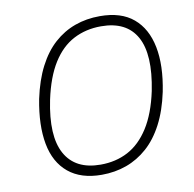

<svg xmlns="http://www.w3.org/2000/svg" viewBox="-80 -795 895 884"><g transform="rotate(-10 367.5 -352.5)"><path d="M326 8Q229 8 170.5 -40.5Q112 -89 95.5 -177.5Q79 -266 102 -386Q120 -471 152 -533Q184 -595 228 -634.5Q272 -674 326 -693.5Q380 -713 443 -713Q542 -713 599.5 -664.5Q657 -616 674.5 -527.5Q692 -439 668 -319Q650 -234 617.5 -172Q585 -110 540.5 -70.5Q496 -31 442 -11.5Q388 8 326 8ZM329 -39Q400 -39 457 -69Q514 -99 555.5 -164Q597 -229 619 -332Q652 -498 605.5 -582Q559 -666 440 -666Q369 -666 311.5 -636Q254 -606 213.5 -541.5Q173 -477 151 -374Q117 -209 164 -124Q211 -39 329 -39Z"/></g></svg>

Font: Nunito Sans 7pt SemiCondensed ExtraLight
Style: Italic
Weight: 250
Width: 4
Italic angle: -9°
Designer: Vernon Adams
Foundry: Vernon Adams
Version: Version 3.101;gftools[0.9.27]